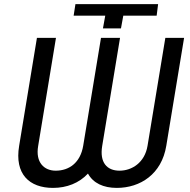

<svg xmlns="http://www.w3.org/2000/svg" viewBox="-20 -912 934 942"><path d="M496.4 -835.2 485.1 -772.7H573.5L584.9 -835.2H748.6L755.7 -891.7H350.1L341.3 -835.2ZM73.9 -196.4C50.8 -58.2 123.6 9.9 240.1 9.9C307.2 9.9 367.9 -13.5 411.6 -60.4C437.1 -13.5 487.2 9.9 552.9 9.9C669 9.9 773.1 -58.2 795.8 -196.4L883.2 -726.2H791.2L703.8 -196.4C690 -114.3 627.5 -74.6 566.4 -74.6C505 -74.6 467.7 -114.3 481.5 -196.4L568.9 -726.2H475.5L388.1 -196.4C374.3 -114.3 320 -74.6 253.2 -74.6C197.1 -74.6 153.1 -114.3 167.3 -196.4L254.6 -726.2H161.2Z"/></svg>

Font: Margiela Sans Text
Style: Italic
Weight: 400
Italic angle: -9.39999°
Designer: Stefan Endress, Andreas Faust
Version: Version 1.100;FEAKit 1.0